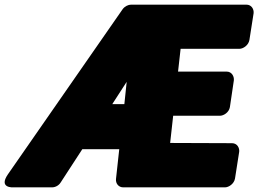

<svg xmlns="http://www.w3.org/2000/svg" viewBox="-63 -768 1111 826"><path d="M905 38C921 38 944 23 948 0L966 -115C968 -131 958 -152 935 -152L669 -153L682 -270H883C899 -270 922 -284 926 -307L943 -422C945 -438 935 -460 912 -460H703L714 -558H967C983 -558 1006 -573 1010 -596L1028 -711C1030 -727 1020 -748 997 -748H501C489 -748 474 -741 465 -729L-29 -18C-71 43 -5 38 -5 38H161C175 38 190 30 198 17L291 -126H450L436 2C434 21 447 38 467 38ZM420 -320 482 -416 472 -320Z"/></svg>

Font: Asimov Print
Style: EIt
Weight: 500
Designer: Google
Version: Version 2.000980; 2014